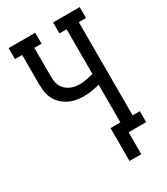

<svg xmlns="http://www.w3.org/2000/svg" viewBox="-213 -829 925 1062"><g transform="rotate(-30 250.0 -297.5)"><path d="M290 140V-70H353V-311Q328 -304 302.5 -300Q277 -296 251 -296Q225 -296 200 -301Q175 -306 152.5 -318Q130 -330 112 -348.5Q94 -367 84 -390.5Q74 -414 71.5 -439.5Q69 -465 69 -491V-665H23V-735H193V-665H147V-491Q147 -474 148.5 -457.5Q150 -441 156.5 -425.5Q163 -410 175 -398Q187 -386 202 -378.5Q217 -371 233.5 -368Q250 -365 266 -365Q288 -365 310 -369.5Q332 -374 353 -380V-665H307V-735H477V-665H431V-70H477V0H365V140Z"/></g></svg>

Font: Iosevka Gothic
Style: Regular
Weight: 400
Monospace: yes
Designer: Belleve Invis
Foundry: Belleve Invis
Version: Version 15.5.1; ttfautohint (v1.8.4)